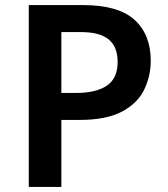

<svg xmlns="http://www.w3.org/2000/svg" viewBox="-20 -734 659 754"><path d="M306 -714Q445 -714 508.5 -656Q572 -598 572 -496Q572 -435 546 -381.5Q520 -328 458.5 -295.5Q397 -263 292 -263H221V0H93V-714ZM298 -608H221V-369H279Q357 -369 399.5 -397.5Q442 -426 442 -491Q442 -550 407 -579Q372 -608 298 -608Z"/></svg>

Font: Noto Sans Malayalam SemiBold
Style: Regular
Weight: 600
Designer: Jelle Bosma - Monotype Design Team
Foundry: Monotype Imaging Inc.
Version: Version 2.104; ttfautohint (v1.8.4.7-5d5b)